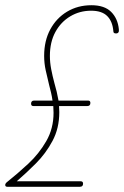

<svg xmlns="http://www.w3.org/2000/svg" viewBox="-67 -715 475 735"><path d="M-39 0Q-47 0 -47 -7Q-47 -13 -39 -19Q0 -50 41 -88Q82 -126 110 -174.5Q138 -223 138 -283Q138 -296 137 -309H61Q52 -309 52 -318Q52 -330 64 -330H134Q132 -345 128.5 -360Q125 -375 121 -390Q114 -418 108 -445.5Q102 -473 102 -501Q102 -559 125.5 -602.5Q149 -646 190 -670.5Q231 -695 283 -695Q333 -695 358.5 -669.5Q384 -644 388 -603Q390 -587 377 -587Q367 -587 367 -595Q364 -633 343.5 -653.5Q323 -674 282 -674Q238 -674 202 -652.5Q166 -631 145 -592.5Q124 -554 124 -501Q124 -476 129 -450Q134 -424 141 -398Q146 -381 150 -364Q154 -347 157 -330H270Q279 -330 279 -321Q279 -309 267 -309H159Q160 -297 160 -286Q160 -224 134 -175.5Q108 -127 70.5 -89.5Q33 -52 -3 -21H242Q251 -21 251 -12Q251 0 239 0Z"/></svg>

Font: Zen Loop
Style: Italic
Weight: 400
Italic angle: -15°
Designer: Yoshimichi Ohira
Foundry: A-1 Corp ZenFonts
Version: Version 1.000; ttfautohint (v1.8.3)